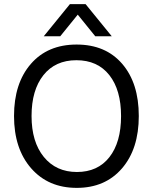

<svg xmlns="http://www.w3.org/2000/svg" viewBox="-20 -903 740 931"><path d="M272 -727H192L319 -883H395L522 -727H442L357 -832ZM350.5 -611Q248 -611 190.5 -538.5Q133 -466 133 -340.5Q133 -215 192.5 -142Q252 -69 353 -69Q454 -69 510.5 -141Q567 -213 567 -340Q567 -467 510 -539Q453 -611 350.5 -611ZM351.5 -687Q492 -687 572.5 -593.5Q653 -500 653 -340.5Q653 -181 571.5 -86.5Q490 8 352 8Q214 8 131 -87Q48 -182 48 -340.5Q48 -499 129.5 -593Q211 -687 351.5 -687Z"/></svg>

Font: Hind Kochi
Style: Regular
Weight: 400
Designer: Dhruvi Tolia
Foundry: Indian Type Foundry
Version: Version 0.702;PS 1.0;hotconv 1.0.81;makeotf.lib2.5.63406